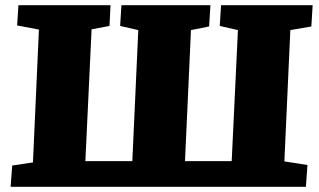

<svg xmlns="http://www.w3.org/2000/svg" viewBox="-20 -720 1229 740"><path d="M21 0 27 -82 107 -94 130 -606 46 -622 51 -700H406L402 -620L333 -607L309 -99H490L513 -604L443 -620L448 -700H791L786 -618L716 -604L693 -99H873L897 -604L827 -620L832 -700H1185L1180 -618L1099 -604L1076 -98L1165 -84L1159 0Z"/></svg>

Font: Literata 12pt ExtraBold
Style: Italic
Weight: 800
Italic angle: -2°
Designer: Latin by Veronika Burian and Jose Scaglione. Greek by Irene Vlachou. Cyrillic by Vera Evstafieva
Foundry: TypeTogether
Version: Version 3.002